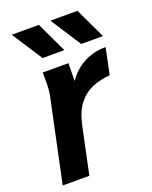

<svg xmlns="http://www.w3.org/2000/svg" viewBox="-139 -811 701 887"><g transform="rotate(-20 212.0 -367.5)"><path d="M13 0 97 -397Q102 -419 103.5 -437Q105 -455 105 -478V-522H231L230 -435Q266 -486 315 -510Q364 -534 418 -533L391 -404Q346 -401 306 -385Q266 -369 236.5 -332.5Q207 -296 193 -232L144 0ZM30 -735H163L234 -585H127ZM220 -735H353L424 -585H317Z"/></g></svg>

Font: Radio Canada SemiBold
Style: Italic
Weight: 600
Italic angle: -12°
Designer: Charles Daoud, Etienne Aubert Bonn, Alexandre Saumier Demers, Jacques Le Bailly
Foundry: Radio-Canada
Version: Version 2.104; ttfautohint (v1.8.4.7-5d5b);gftools[0.9.28.de